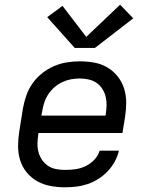

<svg xmlns="http://www.w3.org/2000/svg" viewBox="-20 -789 640 817"><path d="M257 8Q226 8 195.5 2.5Q165 -3 139 -17.5Q113 -32 94 -55Q75 -78 66 -106.5Q57 -135 57 -166.5Q57 -198 62 -230L78 -330Q83 -357 92.5 -384Q102 -411 119 -435Q136 -459 159.5 -477.5Q183 -496 209.5 -507.5Q236 -519 264 -523.5Q292 -528 319 -528Q351 -528 381.5 -522.5Q412 -517 437 -502Q462 -487 480.5 -464Q499 -441 508 -412.5Q517 -384 517 -353Q517 -322 512 -290L501 -223H144L143 -218Q140 -198 139.5 -178.5Q139 -159 144 -141Q149 -123 159.5 -108Q170 -93 185 -83Q200 -73 219 -69.5Q238 -66 257 -66Q279 -66 301 -69Q323 -72 344 -82Q365 -92 381.5 -109.5Q398 -127 404 -148H486Q481 -125 468.5 -102Q456 -79 438.5 -60.5Q421 -42 399 -28Q377 -14 353.5 -6Q330 2 305.5 5Q281 8 257 8ZM156 -297H429L430 -302Q433 -322 433.5 -341Q434 -360 429.5 -378Q425 -396 415 -411.5Q405 -427 390 -437Q375 -447 356.5 -451Q338 -455 318 -455Q300 -455 281.5 -451.5Q263 -448 245 -439.5Q227 -431 212 -418Q197 -405 186 -388.5Q175 -372 169 -354Q163 -336 160 -318ZM298 -585 181 -716 246 -764 347 -632 491 -769 547 -711 384 -585Z"/></svg>

Font: Iosevka SS04 Extended Oblique
Style: Regular
Weight: 400
Width: 7
Italic angle: -9°
Monospace: yes
Designer: Belleve Invis
Foundry: Belleve Invis
Version: Version 19.0.0; ttfautohint (v1.8.4)